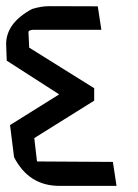

<svg xmlns="http://www.w3.org/2000/svg" viewBox="-20 -606 449 626"><path d="M310.5 -508.8H86.9Q72.8 -507.3 72.8 -501.5L75.2 -450.7L287.1 -318.4V-277.8L91.8 -155.8L100.6 -79.6L348.1 -78.1L359.9 0H173.3Q74.2 0 25.9 -93.3L12.7 -198.2L172.9 -298.3L2 -408.2L0 -461.9Q0 -531.2 84.5 -576.7Q114.7 -585.9 140.6 -585.9L298.8 -585.4Z"/></svg>

Font: Kadhim
Style: Regular
Weight: 400
Designer: Developer/ Husham Jawad
Version: Version 1.00;December 29, 2020;FontCreator 13.0.0.2683 32-bi